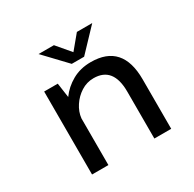

<svg xmlns="http://www.w3.org/2000/svg" viewBox="-151 -843 1012 1002"><g transform="rotate(-30 355.0 -342.0)"><path d="M128 0V-500H210L222.5 -412.5Q253.5 -456 302.8 -483.8Q352 -511.5 415 -511.5Q605 -511.5 605 -298.5V0H503.5V-282.5Q503.5 -431.5 385.5 -431.5Q344.5 -431.5 310 -409.5Q275.5 -387.5 253 -353.2Q230.5 -319 226.5 -281.5V0ZM524 -684 399.5 -553H325L200.5 -684H293L363 -601.5L431.5 -684Z"/></g></svg>

Font: League Mono
Style: Regular
Weight: 400
Width: 6
Designer: Tyler Finck
Foundry: The League of Moveable Type / Tyler Finck
Version: Version 2.300;RELEASE